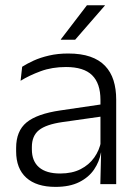

<svg xmlns="http://www.w3.org/2000/svg" viewBox="-20 -702 526 732"><path d="M423 0H362.5L365.5 -121.5L363 -131V-288.5V-321Q363 -384 331.2 -415.2Q299.5 -446.5 231.5 -446.5Q178.5 -446.5 135 -430.5Q91.5 -414.5 58.5 -394L64.5 -447.5Q82.5 -459 108 -470.8Q133.5 -482.5 166.8 -490.2Q200 -498 240 -498Q289 -498 323.8 -486Q358.5 -474 380.5 -451Q402.5 -428 412.8 -395.5Q423 -363 423 -322.5ZM191.5 10.5Q119 10.5 80.2 -24.5Q41.5 -59.5 41.5 -125V-138Q41.5 -202.5 81.2 -235.2Q121 -268 210 -281L373 -305L376 -259L217.5 -236.5Q155.5 -227.5 128.5 -205.8Q101.5 -184 101.5 -141.5V-132.5Q101.5 -87.5 129 -64Q156.5 -40.5 209.5 -40.5Q255 -40.5 287.2 -57Q319.5 -73.5 339.2 -101.2Q359 -129 365.5 -163.5L377.5 -120.5H365Q359 -86 338.8 -56Q318.5 -26 282.2 -7.8Q246 10.5 191.5 10.5ZM212 -552 311.5 -682H380V-681L266.5 -550.5H212Z"/></svg>

Font: Anek Devanagari Medium Light
Style: Regular
Weight: 300
Version: Version 1.003